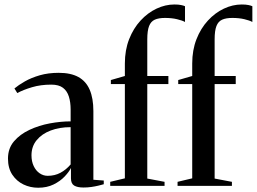

<svg xmlns="http://www.w3.org/2000/svg" viewBox="-20 -850 1174 878"><path d="M154.5 8.5Q118.5 8.5 87.2 -6.5Q56 -21.5 36.2 -51.2Q16.5 -81 16.5 -125Q16.5 -171.5 44 -203.8Q71.5 -236 114.8 -256.2Q158 -276.5 208 -285.8Q258 -295 303 -295V-349.5Q303 -382.5 295 -408.2Q287 -434 268 -448.5Q249 -463 214.5 -463Q166 -463 126.5 -451.2Q87 -439.5 59 -424.5L46 -445.5Q64.5 -461 93.8 -477.8Q123 -494.5 162 -505.8Q201 -517 248.5 -517Q303.5 -517 338.5 -497.8Q373.5 -478.5 390.2 -439.5Q407 -400.5 407 -342V-28L454.5 -24.5V-7.5Q444 -4.5 429.5 -1Q415 2.5 397.8 5Q380.5 7.5 361.5 7.5Q334.5 7.5 319.5 -1.2Q304.5 -10 304.5 -34.5V-82Q296 -64.5 275.8 -43Q255.5 -21.5 225 -6.5Q194.5 8.5 154.5 8.5ZM198 -46Q230.5 -46 256.2 -59.8Q282 -73.5 303 -98V-268.5Q252 -268.5 211.8 -253.2Q171.5 -238 147.8 -209.2Q124 -180.5 124 -139.5Q124 -112 134 -90.8Q144 -69.5 161 -57.8Q178 -46 198 -46Z M484 0V-18.5L551 -34.5V-465.5H487V-484L551 -502.5V-559.5Q551 -621 570.5 -670.8Q590 -720.5 622.8 -756Q655.5 -791.5 695.8 -810.5Q736 -829.5 777.5 -829.5Q796 -829.5 808 -827Q820 -824.5 826 -821.5V-749.5Q813.5 -756.5 789.5 -762.2Q765.5 -768 734.5 -768Q705.5 -768 687.8 -760Q670 -752 661.8 -731Q653.5 -710 653.5 -670V-502.5H750V-465.5H653.5V-33.5L732.5 -18.5V0Z M792 0V-18.5L859 -34.5V-465.5H795V-484L859 -502.5V-559.5Q859 -621 878.5 -670.8Q898 -720.5 930.8 -756Q963.5 -791.5 1003.8 -810.5Q1044 -829.5 1085.5 -829.5Q1104 -829.5 1116 -827Q1128 -824.5 1134 -821.5V-749.5Q1121.5 -756.5 1097.5 -762.2Q1073.5 -768 1042.5 -768Q1013.5 -768 995.8 -760Q978 -752 969.8 -731Q961.5 -710 961.5 -670V-502.5H1058V-465.5H961.5V-33.5L1040.5 -18.5V0Z"/></svg>

Font: Merriweather 144pt Medium
Style: Regular
Weight: 500
Version: Version 2.100